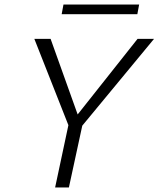

<svg xmlns="http://www.w3.org/2000/svg" viewBox="-20 -830 702 850"><path d="M328 -254 299 -292 589 -658H662ZM224 0 286 -291H348L285 0ZM291 -255 132 -658H204L335 -292ZM253 -767 261 -810H596L588 -767Z"/></svg>

Font: Ysabeau Infant Light
Style: Italic
Weight: 300
Italic angle: -12°
Designer: Christian Thalmann (Catharsis Fonts)
Version: Version 2.001;gftools[0.9.30]; featfreeze: ss01,ss02,lnum